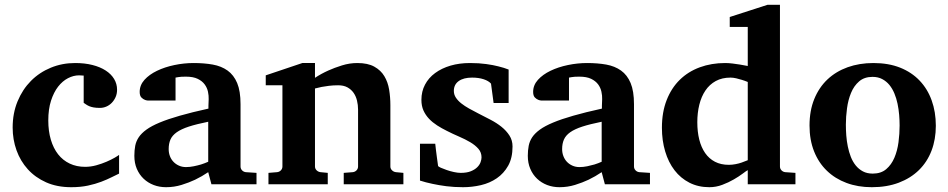

<svg xmlns="http://www.w3.org/2000/svg" viewBox="-20 -760 3911 792"><path d="M471.2 -43.9Q458.5 -38.1 440.2 -28.8Q421.9 -19.5 397.7 -10.3Q373.5 -1 342.8 5.6Q312 12.2 273.9 12.2Q215.3 12.2 170.4 -7.8Q125.5 -27.8 94.7 -61.8Q64 -95.7 48.1 -140.1Q32.2 -184.6 32.2 -233.9Q32.2 -293 52.5 -342Q72.8 -391.1 107.7 -426.3Q142.6 -461.4 189.5 -480.7Q236.3 -500 290 -500Q329.6 -500 361.3 -491.9Q393.1 -483.9 415.8 -469.2Q438.5 -454.6 450.7 -434.3Q462.9 -414.1 462.9 -390.1Q462.9 -373 456.8 -359.4Q450.7 -345.7 440.9 -335.7Q431.2 -325.7 418.5 -320.3Q405.8 -314.9 392.1 -314.9Q376.5 -314.9 366 -316.9Q355.5 -318.8 348.1 -322Q340.8 -325.2 335.4 -328.9Q330.1 -332.5 325.2 -335.9V-448.2Q318.8 -448.2 315.2 -448.7Q311.5 -449.2 306.2 -449.2Q283.2 -449.2 260.5 -437.5Q237.8 -425.8 219.7 -402.6Q201.7 -379.4 190.4 -344.5Q179.2 -309.6 179.2 -263.2Q179.2 -219.2 189.7 -183.8Q200.2 -148.4 219.7 -123.5Q239.3 -98.6 267.6 -85.2Q295.9 -71.8 331.1 -71.8Q354 -71.8 377 -78.1Q399.9 -84.5 419.2 -92.8Q438.5 -101.1 452.4 -109.1Q466.3 -117.2 471.2 -121.1Z M852.1 0 838.9 -49.8Q813 -32.2 784.7 -18.6Q759.8 -6.8 729 2.7Q698.2 12.2 665 12.2Q637.7 12.2 614 3.2Q590.3 -5.9 572.5 -22.7Q554.7 -39.6 544.4 -63.5Q534.2 -87.4 534.2 -117.2Q534.2 -139.6 537.8 -158.7Q541.5 -177.7 552.5 -194.1Q563.5 -210.4 584 -225.3Q604.5 -240.2 638.4 -254.4Q672.4 -268.6 721.7 -282.7Q771 -296.9 839.8 -312V-324.2Q839.8 -331.5 840.3 -337.4Q840.3 -344.2 840.8 -351.1Q841.3 -365.2 837.9 -381.6Q834.5 -397.9 824.2 -411.9Q814 -425.8 795.4 -434.8Q776.9 -443.8 747.1 -443.8Q736.8 -443.8 728.8 -443.4Q720.7 -442.9 715.3 -441.9Q709 -440.9 704.1 -439.9V-345.2H601.1Q588.4 -344.2 578.6 -347.7Q570.3 -350.6 563.2 -357.9Q556.2 -365.2 556.2 -380.9Q556.2 -408.7 575.9 -430.7Q595.7 -452.6 627.7 -468Q659.7 -483.4 699.5 -491.7Q739.3 -500 778.8 -500Q821.8 -500 857.4 -493.7Q893.1 -487.3 918.7 -469Q944.3 -450.7 958.3 -417.5Q972.2 -384.3 972.2 -330.1V-73.2Q972.2 -64 978.5 -57.4Q984.9 -50.8 994.1 -49.8L1038.1 -46.9V0ZM838.9 -257.8Q790.5 -248 759 -237.8Q727.5 -227.5 709 -214.4Q690.4 -201.2 683.1 -184.3Q675.8 -167.5 675.8 -145Q675.8 -129.4 680.9 -116Q686 -102.5 695.6 -92.5Q705.1 -82.5 718.3 -76.7Q731.4 -70.8 747.1 -70.8Q763.2 -70.8 779.5 -74.2Q795.9 -77.6 809.1 -81.5Q824.7 -86.4 838.9 -92.8Z M1397.9 0V-46.9L1435.1 -49.8Q1444.3 -50.8 1450.7 -57.4Q1457 -64 1457 -73.2V-308.1Q1457 -327.1 1452.6 -345.2Q1448.2 -363.3 1438.5 -377.2Q1428.7 -391.1 1413.1 -399.7Q1397.5 -408.2 1375 -408.2Q1354.5 -408.2 1336.9 -406Q1319.3 -403.8 1306.6 -401.4Q1291.5 -398.4 1279.3 -395V-73.2Q1279.3 -64 1286.1 -57.4Q1293 -50.8 1302.2 -49.8L1332 -46.9V0H1087.4V-46.9L1123 -49.8Q1132.3 -50.8 1138.7 -57.4Q1145 -64 1145 -73.2V-408.2H1076.2V-449.2L1227.1 -500H1279.3V-439Q1305.2 -456.1 1334.5 -469.2Q1359.4 -480.5 1390.6 -490.2Q1421.9 -500 1454.1 -500Q1497.1 -500 1523.9 -485.1Q1550.8 -470.2 1565.4 -445.8Q1580.1 -421.4 1585.2 -390.1Q1590.3 -358.9 1590.3 -326.2V-73.2Q1590.3 -64 1597.2 -57.4Q1604 -50.8 1613.3 -49.8L1644 -46.9V0Z M2078.1 -335H2016.1L2005.4 -415Q1995.6 -426.3 1975.1 -433.1Q1954.6 -439.9 1927.2 -439.9Q1892.1 -439.9 1872.1 -425.5Q1852.1 -411.1 1852.1 -384.8Q1852.1 -370.1 1860.4 -357.4Q1868.7 -344.7 1882.8 -333.5Q1897 -322.3 1915 -312.3Q1933.1 -302.2 1953.1 -292Q1978 -279.3 2003.4 -266.1Q2028.8 -252.9 2048.8 -236.8Q2068.8 -220.7 2081.5 -200.9Q2094.2 -181.2 2094.2 -155.8Q2094.2 -108.4 2076.2 -76.4Q2058.1 -44.4 2029.3 -24.7Q2000.5 -4.9 1963.9 3.7Q1927.2 12.2 1890.1 12.2Q1853 12.2 1821 8.1Q1789.1 3.9 1764.6 -1.5Q1736.3 -7.3 1712.4 -15.1V-167H1775.4Q1776.4 -156.7 1778.3 -141.1Q1780.3 -125.5 1782.2 -110.8Q1784.2 -93.8 1787.1 -75.2Q1788.1 -72.8 1798.3 -68.1Q1808.6 -63.5 1822.8 -58.6Q1836.9 -53.7 1852.5 -50.3Q1868.2 -46.9 1880.4 -46.9Q1905.8 -46.9 1922.4 -53.7Q1939 -60.5 1948.7 -70.3Q1958.5 -80.1 1962.4 -91.1Q1966.3 -102.1 1966.3 -110.8Q1966.3 -131.3 1953.4 -146.2Q1940.4 -161.1 1919.9 -173.3Q1899.4 -185.5 1873.8 -196.5Q1848.1 -207.5 1823.2 -220.2Q1802.2 -230.5 1783.2 -242.7Q1764.2 -254.9 1749.8 -270Q1735.4 -285.2 1726.8 -304.2Q1718.3 -323.2 1718.3 -348.1Q1718.3 -382.8 1733.2 -410.9Q1748 -439 1774.9 -458.7Q1801.8 -478.5 1838.4 -489.3Q1875 -500 1918.9 -500Q1956.1 -500 1985.6 -495.8Q2015.1 -491.7 2035.6 -486.3Q2059.6 -480.5 2078.1 -473.1Z M2475.1 0 2461.9 -49.8Q2436 -32.2 2407.7 -18.6Q2382.8 -6.8 2352.1 2.7Q2321.3 12.2 2288.1 12.2Q2260.7 12.2 2237.1 3.2Q2213.4 -5.9 2195.6 -22.7Q2177.7 -39.6 2167.5 -63.5Q2157.2 -87.4 2157.2 -117.2Q2157.2 -139.6 2160.9 -158.7Q2164.6 -177.7 2175.5 -194.1Q2186.5 -210.4 2207 -225.3Q2227.5 -240.2 2261.5 -254.4Q2295.4 -268.6 2344.7 -282.7Q2394 -296.9 2462.9 -312V-324.2Q2462.9 -331.5 2463.4 -337.4Q2463.4 -344.2 2463.9 -351.1Q2464.4 -365.2 2460.9 -381.6Q2457.5 -397.9 2447.3 -411.9Q2437 -425.8 2418.5 -434.8Q2399.9 -443.8 2370.1 -443.8Q2359.9 -443.8 2351.8 -443.4Q2343.8 -442.9 2338.4 -441.9Q2332 -440.9 2327.1 -439.9V-345.2H2224.1Q2211.4 -344.2 2201.7 -347.7Q2193.4 -350.6 2186.3 -357.9Q2179.2 -365.2 2179.2 -380.9Q2179.2 -408.7 2199 -430.7Q2218.8 -452.6 2250.7 -468Q2282.7 -483.4 2322.5 -491.7Q2362.3 -500 2401.9 -500Q2444.8 -500 2480.5 -493.7Q2516.1 -487.3 2541.7 -469Q2567.4 -450.7 2581.3 -417.5Q2595.2 -384.3 2595.2 -330.1V-73.2Q2595.2 -64 2601.6 -57.4Q2607.9 -50.8 2617.2 -49.8L2661.1 -46.9V0ZM2461.9 -257.8Q2413.6 -248 2382.1 -237.8Q2350.6 -227.5 2332 -214.4Q2313.5 -201.2 2306.2 -184.3Q2298.8 -167.5 2298.8 -145Q2298.8 -129.4 2304 -116Q2309.1 -102.5 2318.6 -92.5Q2328.1 -82.5 2341.3 -76.7Q2354.5 -70.8 2370.1 -70.8Q2386.2 -70.8 2402.6 -74.2Q2418.9 -77.6 2432.1 -81.5Q2447.8 -86.4 2461.9 -92.8Z M3064.5 -421.9Q3052.7 -426.8 3040 -430.7Q3029.3 -434.1 3016.8 -437Q3004.4 -439.9 2993.2 -439.9Q2958.5 -439.9 2932.6 -425.8Q2906.7 -411.6 2889.9 -386.7Q2873 -361.8 2864.7 -328.1Q2856.4 -294.4 2856.4 -255.9Q2856.4 -216.3 2864.5 -184.1Q2872.6 -151.9 2888.7 -128.7Q2904.8 -105.5 2929.2 -92.8Q2953.6 -80.1 2986.3 -80.1Q3000 -80.1 3013.9 -82.8Q3027.8 -85.4 3039.1 -89.4Q3052.2 -93.8 3064.5 -99.1ZM3064.5 0V-58.1Q3058.6 -55.2 3043.5 -43.7Q3028.3 -32.2 3006.8 -19.8Q2985.4 -7.3 2959.5 2.4Q2933.6 12.2 2906.2 12.2Q2860.4 12.2 2824 -6.3Q2787.6 -24.9 2762.5 -57.6Q2737.3 -90.3 2723.9 -135.3Q2710.4 -180.2 2710.4 -232.9Q2710.4 -297.4 2730 -347.2Q2749.5 -397 2784.2 -430.9Q2818.8 -464.8 2866.7 -482.4Q2914.6 -500 2971.2 -500Q2985.4 -500 3001.7 -498Q3018.1 -496.1 3032.2 -493.7Q3048.3 -491.2 3064.5 -487.8V-648.9H2990.2V-689.9L3146 -740.2H3197.3V-73.2Q3197.3 -64 3203.6 -57.4Q3210 -50.8 3219.2 -49.8L3261.2 -46.9V0Z M3690.9 -242.2Q3690.9 -263.2 3689 -286.4Q3687 -309.6 3682.4 -332Q3677.7 -354.5 3669.4 -374.5Q3661.1 -394.5 3648.7 -409.7Q3636.2 -424.8 3619.1 -433.8Q3602.1 -442.9 3579.1 -442.9Q3545.4 -442.9 3523.9 -424.3Q3502.4 -405.8 3490.5 -376.7Q3478.5 -347.7 3473.9 -313Q3469.2 -278.3 3469.2 -246.1Q3469.2 -224.6 3470.9 -201.2Q3472.7 -177.7 3477.3 -155.3Q3481.9 -132.8 3489.7 -112.8Q3497.6 -92.8 3510 -77.4Q3522.5 -62 3539.6 -53Q3556.6 -43.9 3580.1 -43.9Q3614.3 -43.9 3635.7 -62.3Q3657.2 -80.6 3669.4 -109.4Q3681.6 -138.2 3686.3 -173.3Q3690.9 -208.5 3690.9 -242.2ZM3840.3 -241.2Q3840.3 -185.1 3822.5 -138.4Q3804.7 -91.8 3770.5 -58.3Q3736.3 -24.9 3687.3 -6.3Q3638.2 12.2 3576.2 12.2Q3519 12.2 3471.9 -5.4Q3424.8 -22.9 3390.9 -55.7Q3356.9 -88.4 3338.1 -135.5Q3319.3 -182.6 3319.3 -242.2Q3319.3 -303.7 3338.9 -351.6Q3358.4 -399.4 3393.3 -432.4Q3428.2 -465.3 3476.6 -482.7Q3524.9 -500 3583 -500Q3645 -500 3692.9 -481Q3740.7 -461.9 3773.4 -427.5Q3806.2 -393.1 3823.2 -345.7Q3840.3 -298.3 3840.3 -241.2Z"/></svg>

Font: Charis SIL CyrE
Style: Bold
Weight: 700
Foundry: SIL International
Version: Version 5.000